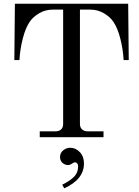

<svg xmlns="http://www.w3.org/2000/svg" viewBox="-20 -733 745 1026"><path d="M56.6 -412.1 59.6 -712.9H665L668 -412.1H640.6Q637.7 -468.8 623 -526.4Q608.4 -584 585.4 -617.2Q567.9 -643.1 534.9 -662.4Q502 -681.6 462.4 -681.6H407.2V-70.3Q407.2 -51.8 418.5 -41.5Q429.7 -31.2 449.2 -31.2H533.2V0H192.4V-31.2H276.4Q295.4 -31.2 306.4 -41.3Q317.4 -51.3 317.4 -70.3V-681.6H262.2Q222.7 -681.6 189.7 -662.4Q156.7 -643.1 139.2 -617.2Q116.2 -584 101.6 -526.4Q86.9 -468.8 84 -412.1ZM300.8 106Q300.8 84.5 317.4 70.6Q334 56.6 355 56.6Q384.8 56.6 406.7 80.1Q428.7 103 428.7 140.6Q428.7 225.6 323.2 273.4L312.5 253.9Q350.6 235.8 374 213.1Q397.5 190.4 397.5 155.3Q397.5 146 392.3 140.1Q387.2 134.3 380.4 134.3Q374.5 134.3 364.3 141.6Q354 148.9 343.3 148.9Q326.7 148.9 313.7 137.2Q300.8 125.5 300.8 106Z"/></svg>

Font: Theano Modern
Style: Regular
Weight: 400
Designer: Alexey Kryukov
Version: Version 2.00